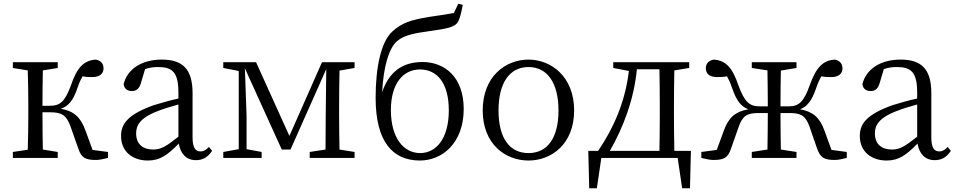

<svg xmlns="http://www.w3.org/2000/svg" viewBox="-20 -848 5137 1031"><path d="M477 -43 439 -147C413 -219 376 -252 307 -264C349 -279 374 -310 396 -376C405 -403 414 -422 423 -438C439 -435 453 -434 474 -434C516 -434 535 -452 536 -480C536 -505 523 -522 495 -528C430 -524 393 -485 361 -390C328 -300 301 -280 248 -280H208C208 -340 209 -415 210 -470L290 -483V-514H49V-483L129 -470C131 -415 132 -339 132 -286V-228C132 -176 131 -99 129 -44L49 -32V0H290V-32L210 -45C209 -100 208 -179 208 -245H252C312 -245 338 -228 359 -168L401 -49C417 -1 438 11 496 11C514 11 539 5 560 0V-32Z M938 -114C874 -63 845 -45 803 -45C749 -45 711 -72 711 -132C711 -172 729 -214 826 -251C853 -262 897 -276 938 -287ZM1102 -59C1087 -43 1075 -35 1057 -35C1030 -35 1014 -53 1014 -111V-348C1014 -478 960 -528 849 -528C743 -528 665 -479 644 -397C646 -373 663 -359 688 -359C714 -359 729 -374 737 -403L759 -477C785 -486 808 -488 829 -488C905 -488 938 -461 938 -351V-319C892 -309 844 -295 805 -283C669 -234 630 -185 630 -118C630 -32 694 14 774 14C839 14 879 -15 940 -77C949 -22 981 12 1032 12C1067 12 1095 -2 1119 -38Z M1884 -483V-514H1709L1534 -118L1355 -514H1179V-483L1262 -467V-47L1179 -32V0H1385V-32L1304 -47V-225L1295 -481L1493 -45H1540L1732 -477L1729 -225L1728 -45L1643 -32V0H1884V-32L1803 -45C1802 -100 1801 -176 1801 -228V-286C1801 -338 1802 -414 1803 -469Z M2236 -26C2147 -26 2079 -108 2079 -257C2079 -401 2146 -475 2235 -475C2326 -475 2390 -404 2390 -255C2390 -108 2325 -26 2236 -26ZM2441 -828 2417 -778C2374 -771 2328 -763 2283 -757C2187 -741 2138 -726 2087 -679C2024 -622 1997 -480 1997 -323C1997 -89 2087 14 2235 14C2355 14 2470 -80 2470 -263C2470 -435 2367 -515 2249 -515C2136 -515 2067 -457 2032 -353C2039 -489 2068 -590 2113 -628C2153 -661 2208 -670 2294 -682C2363 -692 2411 -699 2432 -721C2447 -737 2456 -773 2465 -822Z M2818 14C2941 14 3063 -74 3063 -255C3063 -437 2939 -528 2818 -528C2694 -528 2572 -437 2572 -255C2572 -74 2694 14 2818 14ZM2818 -26C2717 -26 2657 -105 2657 -255C2657 -404 2717 -488 2818 -488C2918 -488 2979 -404 2979 -255C2979 -105 2918 -26 2818 -26Z M3255 -38C3327 -164 3384 -313 3400 -476H3521C3522 -421 3523 -341 3523 -286V-228C3523 -174 3522 -94 3521 -38ZM3601 -38C3600 -94 3599 -174 3599 -228V-286C3599 -339 3600 -415 3601 -470L3681 -483V-514H3273V-483L3357 -467C3337 -299 3274 -159 3192 -38H3139L3144 163H3185L3209 0H3619L3643 163H3685L3690 -38Z M4445 -43 4407 -147C4381 -219 4344 -249 4276 -261C4317 -277 4341 -311 4363 -376C4372 -403 4381 -422 4390 -438C4407 -435 4421 -434 4442 -434C4484 -434 4503 -452 4504 -480C4504 -505 4491 -522 4463 -528C4398 -524 4362 -485 4328 -390C4296 -300 4269 -277 4216 -277H4171C4171 -339 4172 -415 4173 -469L4257 -483V-514H4017V-483L4101 -470C4102 -415 4103 -339 4103 -277H4058C4005 -277 3978 -300 3945 -390C3913 -485 3877 -524 3812 -528C3783 -522 3770 -505 3770 -480C3771 -452 3790 -434 3832 -434C3853 -434 3868 -435 3884 -438C3893 -422 3902 -403 3911 -376C3933 -311 3957 -277 3998 -261C3930 -249 3893 -219 3867 -147L3829 -43L3746 -32V0C3767 5 3792 11 3811 11C3868 11 3889 -1 3905 -49L3947 -168C3968 -228 3994 -241 4054 -241H4103C4103 -176 4102 -99 4101 -45L4017 -32V0H4257V-32L4173 -45C4172 -100 4171 -176 4171 -241H4220C4280 -241 4305 -228 4327 -168L4368 -49C4386 -1 4405 11 4464 11C4482 11 4506 5 4527 0V-32Z M4905 -114C4841 -63 4812 -45 4770 -45C4716 -45 4678 -72 4678 -132C4678 -172 4696 -214 4793 -251C4820 -262 4864 -276 4905 -287ZM5069 -59C5054 -43 5042 -35 5024 -35C4997 -35 4981 -53 4981 -111V-348C4981 -478 4927 -528 4816 -528C4710 -528 4632 -479 4611 -397C4613 -373 4630 -359 4655 -359C4681 -359 4696 -374 4704 -403L4726 -477C4752 -486 4775 -488 4796 -488C4872 -488 4905 -461 4905 -351V-319C4859 -309 4811 -295 4772 -283C4636 -234 4597 -185 4597 -118C4597 -32 4661 14 4741 14C4806 14 4846 -15 4907 -77C4916 -22 4948 12 4999 12C5034 12 5062 -2 5086 -38Z"/></svg>

Font: Source Han Serif
Style: Regular
Weight: 400
Designer: Ryoko NISHIZUKA 西塚涼子 (kana & ideographs); Frank Grießhammer (Latin, Greek & Cyrillic); Wenlong ZHANG 张文龙 (bopomofo); San
Foundry: Adobe Systems Incorporated
Version: Version 1.001;PS 1.001;hotconv 16.6.54;makeotf.lib2.5.65590